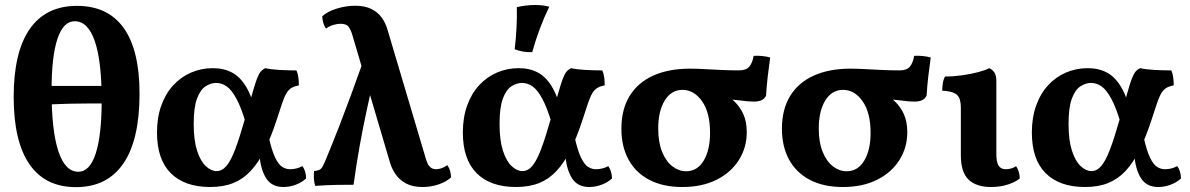

<svg xmlns="http://www.w3.org/2000/svg" viewBox="-20 -740 4768 769"><path d="M284.2 9.5Q161.2 9.5 98 -82.1Q34.8 -173.7 34.8 -351.8Q34.8 -531.7 99.3 -624.1Q163.8 -716.5 288.5 -716.5Q412.1 -716.5 475.5 -627.8Q538.9 -539.2 538.9 -364.8Q538.9 -180.1 474.2 -85.3Q409.4 9.5 284.2 9.5ZM293.8 -52.1Q339.5 -52.1 363.3 -124.9Q387.2 -197.6 387.2 -339.1Q387.2 -495 359.8 -575Q332.4 -654.9 279 -654.9Q233.8 -654.9 210.1 -584.5Q186.5 -514.1 186.5 -377Q186.5 -217 213.7 -134.6Q240.9 -52.1 293.8 -52.1ZM157.5 -321.1V-395.9H420.3V-325.6Q375.6 -325.6 337.6 -325.6Q299.5 -325.6 257.8 -324.6Q216.1 -323.6 157.5 -321.1Z M821.8 9Q719.2 9 664 -46.4Q608.8 -101.7 608.8 -209.1Q608.8 -269.4 626 -317.2Q643.1 -365 673.8 -398.4Q704.5 -431.7 745.4 -449.4Q786.2 -467 833.1 -467Q877.4 -467 911.3 -448.4Q945.2 -429.7 969.7 -385.6Q994.2 -341.6 1010.9 -264.2L966.2 -241.5Q947.2 -306.9 927.7 -343.2Q908.2 -379.6 888.3 -393.7Q868.4 -407.9 845.6 -407.9Q824.8 -407.9 803.7 -394.5Q782.6 -381.1 769.2 -345.5Q755.8 -310 755.8 -243.7Q755.8 -178.3 769.4 -136.3Q783 -94.4 804.4 -74.5Q825.7 -54.7 847.3 -54.7Q869.4 -54.7 886.9 -75.3Q904.5 -95.9 921.9 -141.8Q939.3 -187.6 960.7 -262.9Q979.5 -326.8 990.4 -365.3Q1001.2 -403.8 1008.9 -424Q1016.6 -444.3 1024.1 -453.1Q1031.7 -461.9 1042.7 -467Q1063.5 -462 1098.3 -460Q1133.2 -458 1167.3 -458Q1173 -445.8 1175 -430.1Q1177 -414.4 1177 -398.3Q1159.1 -394.7 1147.7 -388Q1136.2 -381.2 1127.5 -366.9Q1118.8 -352.6 1110.2 -327Q1101.5 -301.4 1088.2 -260.3Q1065.2 -189.6 1040 -138.9Q1014.8 -88.3 984.2 -55.5Q953.6 -22.6 914.2 -6.8Q874.8 9 821.8 9ZM1114.9 9Q1068.3 9 1045.9 -26.2Q1023.5 -61.5 1019.3 -120.1L1055.8 -194Q1068.3 -137.2 1082 -108.9Q1095.7 -80.5 1110.7 -71.4Q1125.7 -62.2 1141.6 -62.2Q1168.7 -62.2 1191.2 -74.7Q1205.2 -56 1206.2 -25.5Q1189.5 -9.5 1164.7 -0.2Q1139.9 9 1114.9 9Z M1672.4 9Q1632.7 9 1606.4 -5.1Q1580.1 -19.3 1564.9 -41.5Q1549.6 -63.8 1542.5 -87.2L1389.3 -606.2Q1385.8 -618.1 1377.1 -631.4Q1368.4 -644.8 1343.6 -644.8Q1331.1 -644.8 1315.4 -640.3Q1299.6 -635.9 1285.6 -625.6Q1278.6 -635.1 1274.9 -648.3Q1271.1 -661.5 1270.6 -674.7Q1290.2 -693.2 1327.4 -705.1Q1364.6 -717 1402.8 -717Q1440.5 -717 1466.2 -704.6Q1491.9 -692.2 1508 -670.7Q1524 -649.2 1532 -621.3L1686.3 -101.9Q1688.3 -95.4 1692.3 -85.9Q1696.3 -76.5 1704.7 -69.4Q1713.2 -62.2 1727.6 -62.2Q1736.1 -62.2 1747 -65.7Q1758 -69.1 1771.5 -78.4Q1786 -59.3 1786.5 -29.3Q1767.3 -11.8 1736.7 -1.4Q1706.1 9 1672.4 9ZM1242.5 4.5Q1237.9 -9.7 1237.1 -25.4Q1236.4 -41 1238 -55.2Q1258.1 -56.7 1265.4 -64Q1272.7 -71.3 1281.1 -91.7Q1289.7 -111.8 1304.8 -149.2Q1320 -186.6 1340.8 -239.9Q1361.5 -293.3 1386.3 -360.9Q1411.1 -428.5 1439.6 -508.6L1485 -458.2Q1463.9 -368.8 1448.2 -296Q1432.5 -223.1 1420.1 -153.1Q1407.6 -83 1396 0Q1368.2 0 1329.7 0.5Q1291.2 1 1242.5 4.5Z M2046.8 9Q1944.2 9 1889 -46.4Q1833.8 -101.7 1833.8 -209.1Q1833.8 -269.4 1851 -317.2Q1868.1 -365 1898.8 -398.4Q1929.5 -431.7 1970.4 -449.4Q2011.2 -467 2058.1 -467Q2102.4 -467 2136.3 -448.4Q2170.2 -429.7 2194.7 -385.6Q2219.2 -341.6 2235.9 -264.2L2191.2 -241.5Q2172.2 -306.9 2152.7 -343.2Q2133.2 -379.6 2113.3 -393.7Q2093.4 -407.9 2070.6 -407.9Q2049.8 -407.9 2028.7 -394.5Q2007.6 -381.1 1994.2 -345.5Q1980.8 -310 1980.8 -243.7Q1980.8 -178.3 1994.4 -136.3Q2008 -94.4 2029.4 -74.5Q2050.7 -54.7 2072.3 -54.7Q2094.4 -54.7 2111.9 -75.3Q2129.5 -95.9 2146.9 -141.8Q2164.3 -187.6 2185.7 -262.9Q2204.5 -326.8 2215.4 -365.3Q2226.2 -403.8 2233.9 -424Q2241.6 -444.3 2249.1 -453.1Q2256.7 -461.9 2267.7 -467Q2288.5 -462 2323.3 -460Q2358.2 -458 2392.3 -458Q2398 -445.8 2400 -430.1Q2402 -414.4 2402 -398.3Q2384.1 -394.7 2372.7 -388Q2361.2 -381.2 2352.5 -366.9Q2343.8 -352.6 2335.2 -327Q2326.5 -301.4 2313.2 -260.3Q2290.2 -189.6 2265 -138.9Q2239.8 -88.3 2209.2 -55.5Q2178.6 -22.6 2139.2 -6.8Q2099.8 9 2046.8 9ZM2339.9 9Q2293.3 9 2270.9 -26.2Q2248.5 -61.5 2244.3 -120.1L2280.8 -194Q2293.3 -137.2 2307 -108.9Q2320.7 -80.5 2335.7 -71.4Q2350.7 -62.2 2366.6 -62.2Q2393.7 -62.2 2416.2 -74.7Q2430.2 -56 2431.2 -25.5Q2414.5 -9.5 2389.7 -0.2Q2364.9 9 2339.9 9ZM2111.6 -531Q2090.3 -530.5 2073.7 -533.6Q2057.1 -536.7 2041.4 -542.8Q2046.4 -583.5 2048.7 -628.5Q2051 -673.5 2050 -711.4Q2067.7 -715.4 2086 -717.7Q2104.2 -720 2122 -720Q2155.3 -720 2180 -713Q2158.3 -668.4 2141.7 -623.8Q2125.1 -579.3 2111.6 -531Z M2712.7 9Q2635.7 9 2581 -19.5Q2526.3 -48 2497.6 -100.4Q2468.8 -152.9 2468.8 -224.4Q2468.8 -302.2 2501.9 -355.9Q2535.1 -409.7 2596.8 -437.4Q2658.5 -465 2743.2 -465Q2767.7 -465 2800 -463.3Q2832.3 -461.6 2868.6 -459.8Q2904.9 -458.1 2940.2 -458.1Q2968.9 -458.1 2981.4 -473.4Q2994 -488.8 2998.4 -516.3Q3014.7 -517.4 3032.9 -515.6Q3051.1 -513.8 3064.8 -509.7Q3059.9 -475.6 3055.1 -435Q3050.3 -394.3 3048.3 -357.4Q3042.3 -344.2 3030 -338.7Q3017.8 -333.1 2998.8 -333.1Q2977.2 -333.1 2947.5 -337.4Q2917.7 -341.7 2875.1 -342.7L2869.6 -372.1Q2896.9 -356.6 2919.9 -335.1Q2942.9 -313.7 2956.9 -283.5Q2970.9 -253.3 2970.9 -210.3Q2970.9 -149.3 2939.5 -99.3Q2908.2 -49.4 2850.4 -20.2Q2792.6 9 2712.7 9ZM2727.9 -54.1Q2773 -54.1 2798.4 -96.6Q2823.9 -139.1 2823.9 -207.7Q2823.9 -289.1 2791.8 -334.6Q2759.7 -380.1 2713.7 -380.1Q2668.6 -380.1 2642.4 -337.5Q2616.3 -294.9 2616.3 -225.3Q2616.3 -169.9 2632 -131.6Q2647.6 -93.3 2673.2 -73.7Q2698.8 -54.1 2727.9 -54.1Z M3355.7 9Q3278.7 9 3224 -19.5Q3169.3 -48 3140.6 -100.4Q3111.8 -152.9 3111.8 -224.4Q3111.8 -302.2 3144.9 -355.9Q3178.1 -409.7 3239.8 -437.4Q3301.5 -465 3386.2 -465Q3410.7 -465 3443 -463.3Q3475.3 -461.6 3511.6 -459.8Q3547.9 -458.1 3583.2 -458.1Q3611.9 -458.1 3624.4 -473.4Q3637 -488.8 3641.4 -516.3Q3657.7 -517.4 3675.9 -515.6Q3694.1 -513.8 3707.8 -509.7Q3702.9 -475.6 3698.1 -435Q3693.3 -394.3 3691.3 -357.4Q3685.3 -344.2 3673 -338.7Q3660.8 -333.1 3641.8 -333.1Q3620.2 -333.1 3590.5 -337.4Q3560.7 -341.7 3518.1 -342.7L3512.6 -372.1Q3539.9 -356.6 3562.9 -335.1Q3585.9 -313.7 3599.9 -283.5Q3613.9 -253.3 3613.9 -210.3Q3613.9 -149.3 3582.5 -99.3Q3551.2 -49.4 3493.4 -20.2Q3435.6 9 3355.7 9ZM3370.9 -54.1Q3416 -54.1 3441.4 -96.6Q3466.9 -139.1 3466.9 -207.7Q3466.9 -289.1 3434.8 -334.6Q3402.7 -380.1 3356.7 -380.1Q3311.6 -380.1 3285.4 -337.5Q3259.3 -294.9 3259.3 -225.3Q3259.3 -169.9 3275 -131.6Q3290.6 -93.3 3316.2 -73.7Q3341.8 -54.1 3370.9 -54.1Z M3949.6 9Q3890.1 9 3859.2 -20.6Q3828.4 -50.3 3828.4 -117.8V-306.2Q3828.4 -329.7 3823.1 -344.7Q3817.8 -359.6 3801.8 -367.4Q3785.8 -375.1 3753.9 -376.7Q3753.9 -391.9 3756.2 -406.6Q3758.4 -421.3 3765 -433.5Q3798.3 -433.5 3833.9 -438.5Q3869.5 -443.5 3898.6 -451.3Q3927.7 -459 3941.8 -467Q3955 -461.9 3962.8 -449.5Q3970.6 -437.1 3970.6 -414.5V-124.1Q3970.6 -89.5 3979.8 -75.9Q3989 -62.2 4008.5 -62.2Q4018 -62.2 4029 -65Q4040 -67.7 4049.4 -74.5Q4063.4 -55.9 4064.4 -25.3Q4048.3 -11.4 4017.5 -1.2Q3986.8 9 3949.6 9Z M4325.8 9Q4223.2 9 4168 -46.4Q4112.8 -101.7 4112.8 -209.1Q4112.8 -269.4 4130 -317.2Q4147.1 -365 4177.8 -398.4Q4208.5 -431.7 4249.4 -449.4Q4290.2 -467 4337.1 -467Q4381.4 -467 4415.3 -448.4Q4449.2 -429.7 4473.7 -385.6Q4498.2 -341.6 4514.9 -264.2L4470.2 -241.5Q4451.2 -306.9 4431.7 -343.2Q4412.2 -379.6 4392.3 -393.7Q4372.4 -407.9 4349.6 -407.9Q4328.8 -407.9 4307.7 -394.5Q4286.6 -381.1 4273.2 -345.5Q4259.8 -310 4259.8 -243.7Q4259.8 -178.3 4273.4 -136.3Q4287 -94.4 4308.4 -74.5Q4329.7 -54.7 4351.3 -54.7Q4373.4 -54.7 4390.9 -75.3Q4408.5 -95.9 4425.9 -141.8Q4443.3 -187.6 4464.7 -262.9Q4483.5 -326.8 4494.4 -365.3Q4505.2 -403.8 4512.9 -424Q4520.6 -444.3 4528.1 -453.1Q4535.7 -461.9 4546.7 -467Q4567.5 -462 4602.3 -460Q4637.2 -458 4671.3 -458Q4677 -445.8 4679 -430.1Q4681 -414.4 4681 -398.3Q4663.1 -394.7 4651.7 -388Q4640.2 -381.2 4631.5 -366.9Q4622.8 -352.6 4614.2 -327Q4605.5 -301.4 4592.2 -260.3Q4569.2 -189.6 4544 -138.9Q4518.8 -88.3 4488.2 -55.5Q4457.6 -22.6 4418.2 -6.8Q4378.8 9 4325.8 9ZM4618.9 9Q4572.3 9 4549.9 -26.2Q4527.5 -61.5 4523.3 -120.1L4559.8 -194Q4572.3 -137.2 4586 -108.9Q4599.7 -80.5 4614.7 -71.4Q4629.7 -62.2 4645.6 -62.2Q4672.7 -62.2 4695.2 -74.7Q4709.2 -56 4710.2 -25.5Q4693.5 -9.5 4668.7 -0.2Q4643.9 9 4618.9 9Z"/></svg>

Font: Vollkorn
Style: Regular
Weight: 400
Designer: Friedrich Althausen
Foundry: Friedrich Althausen
Version: Version 5.001